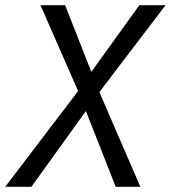

<svg xmlns="http://www.w3.org/2000/svg" viewBox="-30 -720 658 740"><path d="M507 -700H608L353 -365L511 0H416L301 -292L91 0H-10L271 -369L126 -700H221L322 -443Z"/></svg>

Font: Von Book
Style: Italic
Weight: 400
Version: Version 4.000; ttfautohint (v1.8.4.7-5d5b)